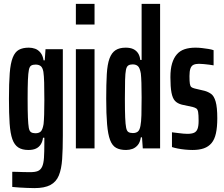

<svg xmlns="http://www.w3.org/2000/svg" viewBox="-20 -763 1152 987"><path d="M157 204Q138 204 118.5 203Q99 202 79.5 201Q60 200 43 198V120Q54 120 68.5 120.5Q83 121 100 121.5Q117 122 135 122Q161 122 175 116Q189 110 196.5 94Q204 78 206 48.5Q208 19 208 -29V-55H201Q199 -36 190 -21.5Q181 -7 165.5 0.5Q150 8 126 8Q94 8 74 -5Q54 -18 43.5 -47.5Q33 -77 29.5 -128Q26 -179 26 -254Q26 -335 30 -386.5Q34 -438 45.5 -467Q57 -496 77 -507Q97 -518 128 -518Q145 -518 160.5 -512.5Q176 -507 188 -492.5Q200 -478 204 -453H210L214 -510H303V-66Q303 4 299.5 55Q296 106 282.5 139Q269 172 239 188Q209 204 157 204ZM162 -78Q180 -78 189.5 -87Q199 -96 204 -125Q206 -143 207 -174Q208 -205 208 -248Q208 -304 207 -339Q206 -374 203 -394Q199 -416 189 -423.5Q179 -431 163 -431Q149 -431 140.5 -426Q132 -421 128.5 -404Q125 -387 123.5 -351.5Q122 -316 122 -255Q122 -194 123.5 -158.5Q125 -123 128 -106Q131 -89 139.5 -83.5Q148 -78 162 -78Z M370 -637V-743H466V-637ZM370 0V-510H466V0Z M628 8Q597 8 577 -3Q557 -14 546 -43Q535 -72 530.5 -124Q526 -176 526 -256Q526 -331 529 -382Q532 -433 543 -462.5Q554 -492 574 -505Q594 -518 626 -518Q650 -518 665.5 -510.5Q681 -503 690 -489Q699 -475 701 -455H708V-743H803V0H714L710 -57H704Q700 -31 688 -17Q676 -3 660.5 2.5Q645 8 628 8ZM663 -79Q679 -79 688.5 -86.5Q698 -94 702 -116Q706 -136 707 -171Q708 -206 708 -262Q708 -306 707 -336.5Q706 -367 704 -385Q699 -414 689 -423Q679 -432 662 -432Q648 -432 639.5 -426.5Q631 -421 627.5 -404Q624 -387 623 -351.5Q622 -316 622 -255Q622 -194 623.5 -158.5Q625 -123 628.5 -106Q632 -89 640.5 -84Q649 -79 663 -79Z M970 8Q952 8 931.5 6Q911 4 893.5 0.5Q876 -3 864 -7V-83Q870 -82 879.5 -81Q889 -80 900.5 -78.5Q912 -77 923 -76Q934 -75 943 -75Q965 -75 977.5 -80.5Q990 -86 995.5 -100.5Q1001 -115 1001 -142Q1001 -173 998.5 -187Q996 -201 989 -205.5Q982 -210 971 -213L915 -225Q892 -231 879.5 -244.5Q867 -258 861.5 -287Q856 -316 856 -366Q856 -408 864.5 -436.5Q873 -465 889 -483.5Q905 -502 929 -510Q953 -518 985 -518Q1001 -518 1018 -516Q1035 -514 1051 -511.5Q1067 -509 1078 -505V-427Q1069 -429 1055.5 -430.5Q1042 -432 1028.5 -433.5Q1015 -435 1003 -435Q986 -435 975 -430Q964 -425 959 -411Q954 -397 954 -372Q954 -345 956 -332.5Q958 -320 963.5 -315.5Q969 -311 981 -308L1032 -296Q1050 -291 1065 -280.5Q1080 -270 1088.5 -241Q1097 -212 1097 -155Q1097 -109 1090 -77.5Q1083 -46 1067.5 -27.5Q1052 -9 1028 -0.5Q1004 8 970 8Z"/></svg>

Font: Saira UltraCondensed
Style: Bold
Weight: 700
Width: 1
Designer: Hector Gatti with collaboration of the Omnibus-Type team
Foundry: Omnibus-Type
Version: Version 1.101